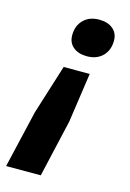

<svg xmlns="http://www.w3.org/2000/svg" viewBox="-133 -563 524 776"><g transform="rotate(15 129.5 -174.5)"><path d="M184 -509Q220 -509 241.5 -491Q263 -473 263 -442Q263 -402 238.5 -377.5Q214 -353 173 -353Q137 -353 115.5 -371Q94 -389 94 -420Q94 -460 118.5 -484.5Q143 -509 184 -509ZM203 -287 173 -80 118 160H-27L29 -80L94 -287Z"/></g></svg>

Font: Elaine Sans SemiBold
Style: Italic
Weight: 600
Italic angle: -13°
Designer: Wei Huang
Foundry: Wei Huang
Version: Version 2.001;December 24, 2019;FontCreator 12.0.0.2547 64-b